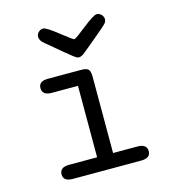

<svg xmlns="http://www.w3.org/2000/svg" viewBox="-98 -721 721 802"><g transform="rotate(-15 262.5 -319.5)"><path d="M132 -610Q132 -622 141 -630.5Q150 -639 161 -639Q174 -639 222.5 -600.5Q271 -562 276 -562Q282 -562 330 -600Q378 -638 392 -639Q404 -639 412.5 -630Q421 -621 421 -610Q421 -599 411 -589Q401 -579 347 -534Q319 -511 301 -496Q286 -484 276 -484H273Q267 -484 252 -495.5Q237 -507 151 -579Q132 -594 132 -610ZM78 -30Q78 -61 119 -61H240V-370H127Q86 -370 86 -401Q86 -431 127 -431H269Q294 -431 301.5 -422.5Q309 -414 309 -390V-61H414Q455 -61 455 -30Q455 0 414 0H119Q78 0 78 -30Z"/></g></svg>

Font: CMU Typewriter Text
Style: Regular
Weight: 500
Monospace: yes
Version: Version 0.7.0